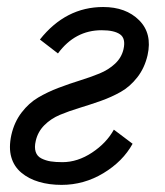

<svg xmlns="http://www.w3.org/2000/svg" viewBox="-20 -515 467 545"><path d="M154.8 9.8Q119.6 9.8 90.6 1.2Q61.5 -7.3 40.5 -24.9Q19.5 -42.5 12 -69.1Q4.4 -95.7 12.2 -131.8Q20.5 -168.5 41.3 -195.6Q62 -222.7 88.6 -238.3Q115.2 -253.9 146 -265.6Q176.8 -277.3 206.8 -286.6Q236.8 -295.9 262.5 -306.4Q288.1 -316.9 306.6 -334.2Q325.2 -351.6 330.6 -375.5Q337.4 -405.8 320.8 -417.5Q304.2 -429.2 268.6 -429.2Q192.9 -429.2 144.5 -363.3L93.3 -402.8Q166.5 -495.1 272.9 -495.1Q337.4 -495.1 375 -457.5Q412.6 -419.9 398.9 -358.4Q390.6 -322.3 369.9 -295.7Q349.1 -269 322.8 -254.2Q296.4 -239.3 265.9 -228.5Q235.4 -217.8 205.6 -208.7Q175.8 -199.7 150.1 -189Q124.5 -178.2 106 -159.7Q87.4 -141.1 81.5 -115.2Q77.1 -96.7 81.3 -84Q85.4 -71.3 97.7 -65.2Q109.9 -59.1 123.8 -56.9Q137.7 -54.7 157.2 -54.7Q200.2 -54.7 241.2 -81.8Q282.2 -108.9 303.2 -147L356.4 -106.9Q328.6 -56.6 273.4 -23.4Q218.3 9.8 154.8 9.8Z"/></svg>

Font: HK Grotesk Italic
Style: Regular
Weight: 400
Italic angle: -13°
Designer: Alfredo Marco Pradil and Stefan Peev
Foundry: Hanken Design Co.
Version: Version 1.000;PS 001.000;hotconv 1.0.88;makeotf.lib2.5.64775